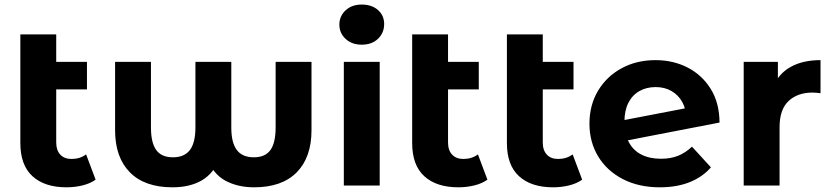

<svg xmlns="http://www.w3.org/2000/svg" viewBox="-20 -807 3613 835"><path d="M269.5 7.6Q174 7.6 121.3 -40.6Q68.5 -88.7 68.5 -184.8V-657.3H224.5V-187.5Q224.5 -153.4 242.2 -134.6Q260 -115.7 290.8 -115.7Q328.3 -115.7 354.5 -135.6L395.8 -25.6Q372.2 -8.8 338.8 -0.6Q305.3 7.6 269.5 7.6ZM154.9 -418.2V-537.9H358.2V-418.2Z M730.1 7.6Q609.2 7.6 544.9 -57.5Q480.5 -122.6 480.5 -240.8V-537.9H636.5V-252.8Q636.5 -186.1 659.5 -154.5Q682.4 -122.9 732.1 -122.9Q781.6 -122.9 805.8 -154.5Q829.9 -186.1 829.9 -252.8V-537.9H985.9V-252.8Q985.9 -186.1 1010.1 -154.5Q1034.2 -122.9 1083.7 -122.9Q1133.4 -122.9 1156.1 -154.5Q1178.7 -186.1 1178.7 -252.8V-537.9H1334.7V-240.8Q1334.7 -122.6 1270.4 -57.5Q1206.1 7.6 1085.1 7.6Q1013.9 7.6 960.1 -21.3Q906.2 -50.2 875.8 -124.6H939Q910.3 -53.2 858.1 -22.8Q805.9 7.6 730.1 7.6Z M1475.3 0V-537.9H1631.3V0ZM1553.3 -612.7Q1510 -612.7 1483 -637.9Q1455.9 -663 1455.9 -700Q1455.9 -736.9 1483 -762.1Q1510 -787.2 1553.3 -787.2Q1596.6 -787.2 1623.7 -763.5Q1650.7 -739.7 1650.7 -702.8Q1650.7 -664 1624 -638.4Q1597.2 -612.7 1553.3 -612.7Z M1973.5 7.6Q1878 7.6 1825.3 -40.6Q1772.5 -88.7 1772.5 -184.8V-657.3H1928.5V-187.5Q1928.5 -153.4 1946.2 -134.6Q1964 -115.7 1994.8 -115.7Q2032.3 -115.7 2058.5 -135.6L2099.8 -25.6Q2076.2 -8.8 2042.8 -0.6Q2009.3 7.6 1973.5 7.6ZM1858.9 -418.2V-537.9H2062.2V-418.2Z M2385.5 7.6Q2290 7.6 2237.3 -40.6Q2184.5 -88.7 2184.5 -184.8V-657.3H2340.5V-187.5Q2340.5 -153.4 2358.2 -134.6Q2376 -115.7 2406.8 -115.7Q2444.3 -115.7 2470.5 -135.6L2511.8 -25.6Q2488.2 -8.8 2454.8 -0.6Q2421.3 7.6 2385.5 7.6ZM2270.9 -418.2V-537.9H2474.2V-418.2Z M2849.7 7.6Q2757.6 7.6 2688.5 -28.2Q2619.4 -64 2581.4 -126.7Q2543.5 -189.4 2543.5 -269.2Q2543.5 -349.8 2580.8 -412.3Q2618.2 -474.7 2683.2 -510.1Q2748.2 -545.5 2830.9 -545.5Q2907.3 -545.5 2970 -513.5Q3032.6 -481.5 3070.6 -420.8Q3108.6 -360.2 3109.2 -274L2674.7 -190L2672.9 -280.7L3017.4 -346.9L2963.6 -292.9Q2964.2 -332.6 2947.3 -363Q2930.5 -393.5 2900.7 -410.9Q2871 -428.3 2831.3 -428.3Q2791.2 -428.3 2760.4 -410.7Q2729.5 -393.1 2712.6 -359.4Q2695.7 -325.8 2695.7 -278.3Q2695.7 -224.9 2714.7 -188.9Q2733.7 -152.8 2769.4 -134.7Q2805.1 -116.6 2854.3 -116.6Q2897.1 -116.6 2929.2 -129.6Q2961.2 -142.6 2989.4 -169.2L3071.8 -79.2Q3034.8 -36.8 2978.9 -14.6Q2922.9 7.6 2849.7 7.6Z M3214.3 0V-537.9H3363V-385.6L3342.4 -429.6Q3366.2 -487 3419.1 -516.3Q3472 -545.5 3548.4 -545.5V-401.7Q3538.2 -403 3530 -403.7Q3521.9 -404.4 3513.5 -404.4Q3448.6 -404.4 3409.5 -367.7Q3370.3 -330.9 3370.3 -253.9V0Z"/></svg>

Font: Montserrat Alternates Thin
Style: Regular
Weight: 100
Designer: Julieta Ulanovsky
Foundry: Julieta Ulanovsky
Version: Version 9.000